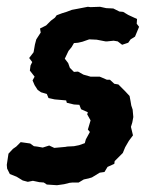

<svg xmlns="http://www.w3.org/2000/svg" viewBox="-33 -531 470 566"><path d="M34 1 16 -10 -4 -18 -12 -34 -13 -45 -8 -78 5 -92 15 -99 28 -112 56 -108 67 -100 76 -99 93 -96 112 -102 127 -95 160 -98 165 -99 185 -100 200 -103 217 -109 220 -120 232 -142 226 -149 234 -176 224 -194 226 -200 206 -209 201 -222 185 -223 164 -228 162 -235 128 -238 110 -242 105 -254 88 -259 78 -266 69 -280 63 -294 69 -305 55 -323 57 -338 62 -348 53 -360 66 -377 70 -400 74 -415 87 -435 85 -447 103 -456 117 -470 129 -479 134 -486 150 -492 163 -496 179 -502 195 -505 226 -511 234 -510 262 -511 280 -507 301 -506 319 -497 330 -496 345 -487 371 -475 370 -461 377 -452 365 -423 352 -415 345 -405 327 -399 314 -409 302 -411 283 -409H278L252 -414L230 -415L210 -408L197 -405L185 -404L178 -392L169 -381L158 -358L168 -345L173 -331L185 -319L197 -320L213 -311L234 -305H261L282 -296H291L304 -284L316 -282L327 -271L336 -262L349 -248L352 -232L354 -220L358 -208L360 -186L357 -170L353 -157L359 -132L347 -116L336 -97L329 -80L324 -75L305 -56L304 -48L284 -39L275 -24L261 -22L238 -8L228 -5L214 -2L199 7H181L172 8L156 12L135 15L105 13L96 7L83 6L64 2L49 5Z"/></svg>

Font: Winky Rough Medium
Style: Italic
Weight: 500
Italic angle: -8.97852°
Designer: Simon Atzbach
Foundry: typofactur
Version: Version 1.206; ttfautohint (v1.8.4.7-5d5b)